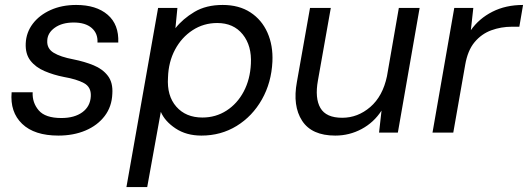

<svg xmlns="http://www.w3.org/2000/svg" viewBox="-20 -536 2134 776"><path d="M216 12Q119 12 69.5 -35.5Q20 -83 27 -163H112Q110 -121 136.5 -90Q163 -59 228 -59Q281 -59 313 -82.5Q345 -106 347 -147Q349 -184 319.5 -200Q290 -216 238 -225Q197 -233 160.5 -248.5Q124 -264 103 -291Q82 -318 84 -361Q86 -405 112.5 -440Q139 -475 184.5 -495.5Q230 -516 288 -516Q369 -516 415 -476.5Q461 -437 458 -364H374Q376 -401 350.5 -423Q325 -445 278 -445Q231 -445 201.5 -424Q172 -403 171 -372Q169 -340 196.5 -323Q224 -306 277 -296Q322 -287 358.5 -272Q395 -257 416 -229.5Q437 -202 434 -157Q432 -105 403 -67Q374 -29 325.5 -8.5Q277 12 216 12Z M491 220 619 -504H697L689 -422Q719 -460 766 -488Q813 -516 880 -516Q946 -516 992 -486Q1038 -456 1061 -404Q1084 -352 1081 -287Q1077 -202 1038.5 -134Q1000 -66 936.5 -27Q873 12 794 12Q733 12 689.5 -17Q646 -46 630 -84L575 220ZM798 -61Q852 -61 895.5 -89Q939 -117 965 -166Q991 -215 994 -278Q998 -351 961 -397Q924 -443 858 -443Q803 -443 758.5 -414Q714 -385 687.5 -335.5Q661 -286 659 -223Q654 -149 692.5 -105Q731 -61 798 -61Z M1335 12Q1240 12 1201 -48Q1162 -108 1180 -205L1233 -504H1317L1265 -211Q1252 -139 1275 -99.5Q1298 -60 1363 -60Q1426 -60 1476.5 -103.5Q1527 -147 1544 -228L1592 -504H1676L1588 0H1512L1522 -89Q1491 -41 1441.5 -14.5Q1392 12 1335 12Z M1728 0 1816 -504H1893L1883 -414Q1916 -461 1970 -488.5Q2024 -516 2094 -516L2079 -428H2049Q2005 -428 1965.5 -413.5Q1926 -399 1898 -365.5Q1870 -332 1860 -273L1812 0Z"/></svg>

Font: DM Sans Italic
Style: Regular
Weight: 400
Italic angle: -10°
Designer: Colophon Foundry, Jonny Pinhorn
Foundry: Colophon Foundry
Version: Version 4.004; ttfautohint (v1.8.4.7-5d5b)